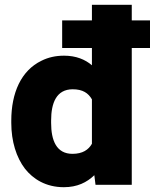

<svg xmlns="http://www.w3.org/2000/svg" viewBox="-20 -770 670 800"><path d="M27 -258C27 -181 48 -114 84 -67C118 -24 171 10 246 10C302 10 342 -10 373 -40L378 0H529V-570H605V-685H529V-750H363V-685H239V-570H363V-498C335 -522 297 -538 247 -538C212 -538 181 -531 153 -517C68 -476 27 -383 27 -267ZM193 -258V-268C193 -341 215 -398 283 -398C325 -398 348 -382 363 -356V-171C349 -146 324 -129 282 -129C215 -129 193 -185 193 -258Z"/></svg>

Font: Asimov Pro
Style: Ult
Weight: 900
Designer: Google
Version: Version 2.000980; 2014